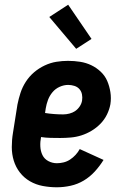

<svg xmlns="http://www.w3.org/2000/svg" viewBox="-20 -786 540 814"><path d="M221 8Q191 8 161.5 2.5Q132 -3 107 -17.5Q82 -32 64.5 -54.5Q47 -77 38.5 -104.5Q30 -132 30 -162.5Q30 -193 35 -223L54 -343Q59 -368 67 -392.5Q75 -417 89.5 -439.5Q104 -462 124.5 -479.5Q145 -497 169.5 -508.5Q194 -520 219 -524Q244 -528 268 -528Q295 -528 320 -524Q345 -520 367 -509.5Q389 -499 407 -482Q425 -465 434.5 -443Q444 -421 448 -395.5Q452 -370 448 -344Q444 -322 433.5 -300.5Q423 -279 406 -261.5Q389 -244 368 -231.5Q347 -219 325 -212Q303 -205 280 -203Q257 -201 235 -201Q214 -201 193.5 -201.5Q173 -202 154 -205Q150 -185 151 -165Q152 -145 160 -128.5Q168 -112 185 -103Q202 -94 221 -94Q235 -94 249.5 -97.5Q264 -101 277 -109.5Q290 -118 300.5 -129.5Q311 -141 318 -154L419 -108Q403 -82 382 -59Q361 -36 335 -20.5Q309 -5 279.5 1.5Q250 8 221 8ZM248 -301Q261 -301 274.5 -304.5Q288 -308 299 -315.5Q310 -323 318 -335Q326 -347 328 -360Q330 -373 327.5 -386Q325 -399 316.5 -408.5Q308 -418 295 -422Q282 -426 269 -426Q251 -426 233 -418Q215 -410 202.5 -395Q190 -380 183.5 -362.5Q177 -345 174 -327L171 -307Q189 -304 209 -302.5Q229 -301 248 -301ZM303 -579 189 -714 269 -766 368 -621Z"/></svg>

Font: Iosevka Curly Slab Extrabold
Style: Italic
Weight: 800
Italic angle: -9°
Monospace: yes
Designer: Belleve Invis
Foundry: Belleve Invis
Version: Version 22.1.2; ttfautohint (v1.8.4)